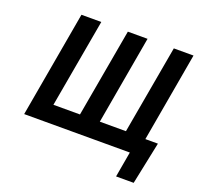

<svg xmlns="http://www.w3.org/2000/svg" viewBox="-147 -874 1256 1209"><g transform="rotate(20 480.5 -270.0)"><path d="M331 -711H198L73 0H781L751 171H869L928 -113H844L949 -711H817L712 -118H537L641 -711H509L404 -118H226Z"/></g></svg>

Font: Asimov
Style: NarIt
Weight: 500
Designer: Google
Version: Version 2.000980; 2014